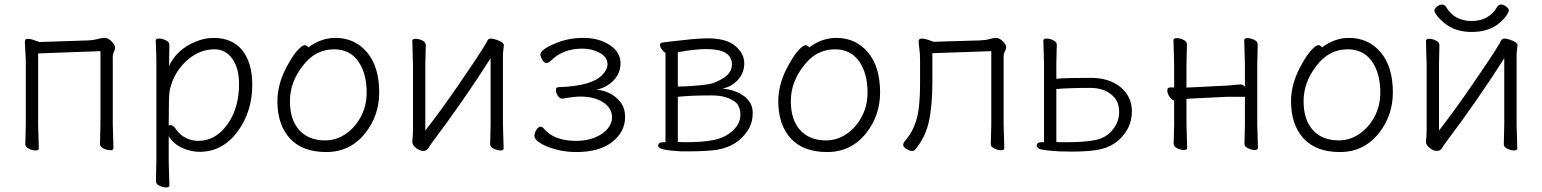

<svg xmlns="http://www.w3.org/2000/svg" viewBox="-20 -650 6756 841"><path d="M150 0Q150 9 136 9Q122 9 106.5 1.5Q91 -6 91 -18L93 -106V-386L89 -464Q89 -472 91 -476Q94 -480 105 -480Q116 -480 152 -466L367 -473Q390 -474 407 -479Q424 -484 439 -484Q454 -484 469 -468.5Q484 -453 484 -442.5Q484 -432 479 -422.5Q474 -413 474 -402V-107L477 -1Q477 8 463 8Q449 8 433.5 0.5Q418 -7 418 -19L420 -107V-426L147 -416V-106Z M722 162Q722 171 708 171Q694 171 678.5 163.5Q663 156 663 144L665 55V-368Q665 -421 662 -472Q662 -481 676.5 -481Q691 -481 706.5 -473.5Q722 -466 722 -454Q722 -454 721 -401Q721 -384 721 -372L720 -360Q755 -435 838 -468Q877 -484 916 -484Q997 -484 1041 -430Q1085 -376 1085 -278Q1085 -162 1021 -74Q955 15 854 15Q816 15 777.5 -2.5Q739 -20 719 -54V56ZM847 -33Q901 -33 941.5 -67.5Q982 -102 1004.5 -157Q1027 -212 1027 -282.5Q1027 -353 997 -393.5Q967 -434 920.5 -434Q874 -434 833.5 -410.5Q793 -387 763.5 -346Q734 -305 723 -252Q719 -235 719 -100Q723 -102 727 -102Q739 -102 753.5 -80.5Q768 -59 794 -46Q820 -33 847 -33Z M1580 -67Q1514 16 1409 16Q1304 16 1249.5 -44Q1195 -104 1195 -207Q1195 -289 1245 -374Q1265 -410 1284.5 -431Q1304 -452 1314.5 -452Q1325 -452 1330 -442Q1386 -484 1449 -484Q1534 -484 1587.5 -421Q1641 -358 1641 -245Q1641 -144 1580 -67ZM1404 -35Q1453 -35 1494.5 -63.5Q1536 -92 1561 -139.5Q1586 -187 1586 -245Q1586 -329 1549 -381.5Q1512 -434 1443 -434Q1360 -434 1305 -360Q1250 -289 1250 -207Q1250 -125 1291 -80Q1332 -35 1404 -35Z M2186 0Q2186 9 2172 9Q2158 9 2142.5 1.5Q2127 -6 2127 -18L2129 -106V-395Q2015 -215 1873 -26Q1864 -14 1856.5 -1.5Q1849 11 1833.5 11Q1818 11 1802 -2Q1786 -15 1786 -29V-31Q1789 -58 1789 -86V-364L1786 -471Q1786 -480 1800.5 -480Q1815 -480 1830 -472.5Q1845 -465 1845 -453L1843 -364V-78Q1913 -168 1989 -279Q2065 -390 2088 -426.5Q2111 -463 2115 -472Q2119 -481 2130 -481Q2141 -481 2154 -476Q2187 -465 2187 -452L2183 -415V-106Z M2504 16Q2441 16 2382 -6Q2321 -30 2321 -55Q2321 -69 2330 -82Q2339 -95 2346.5 -95Q2354 -95 2360 -89Q2405 -33 2504 -33Q2550 -33 2585.5 -47.5Q2621 -62 2641 -85.5Q2661 -109 2661 -136Q2661 -176 2622.5 -201.5Q2584 -227 2522 -227Q2494 -227 2445 -218H2442Q2431 -218 2423 -231Q2415 -244 2415 -256Q2415 -268 2425 -268Q2578 -273 2622 -326Q2641 -348 2641 -368Q2641 -400 2607 -418.5Q2573 -437 2531 -437Q2448 -437 2396 -387Q2383 -374 2374 -374Q2365 -374 2359 -383Q2347 -401 2347 -411.5Q2347 -422 2364 -434.5Q2381 -447 2408 -458Q2466 -484 2534.5 -484Q2603 -484 2650.5 -453Q2698 -422 2698 -373Q2698 -315 2644 -278Q2619 -262 2592 -257Q2619 -256 2648 -242.5Q2677 -229 2697.5 -203Q2718 -177 2718 -137Q2718 -73 2662 -28.5Q2606 16 2504 16Z M2963 13Q2914 10 2888.5 5Q2863 0 2863 -12Q2863 -27 2884 -27H2895V-418Q2887 -423 2879 -433.5Q2871 -444 2871 -453Q2871 -462 2880.5 -463.5Q2890 -465 2915 -468Q2940 -471 2971 -474Q3037 -482 3081 -482Q3162 -482 3201 -448.5Q3240 -415 3240 -373Q3240 -331 3212.5 -300.5Q3185 -270 3144 -262Q3201 -257 3239 -229Q3277 -201 3277 -156Q3277 -111 3255 -78Q3210 -9 3121 6Q3074 13 2991 13ZM2981 -27Q3062 -27 3110 -37.5Q3158 -48 3190.5 -78.5Q3223 -109 3223 -146.5Q3223 -184 3202 -202Q3165 -232 3099 -232H3088Q3006 -232 2949 -226V-28ZM2949 -271Q2983 -271 3025 -274.5Q3067 -278 3085.5 -281.5Q3104 -285 3129 -297Q3186 -324 3186 -367Q3186 -435 3076 -435Q3019 -435 2949 -421Z M3774 -67Q3708 16 3603 16Q3498 16 3443.5 -44Q3389 -104 3389 -207Q3389 -289 3439 -374Q3459 -410 3478.5 -431Q3498 -452 3508.5 -452Q3519 -452 3524 -442Q3580 -484 3643 -484Q3728 -484 3781.5 -421Q3835 -358 3835 -245Q3835 -144 3774 -67ZM3598 -35Q3647 -35 3688.5 -63.5Q3730 -92 3755 -139.5Q3780 -187 3780 -245Q3780 -329 3743 -381.5Q3706 -434 3637 -434Q3554 -434 3499 -360Q3444 -289 3444 -207Q3444 -125 3485 -80Q3526 -35 3598 -35Z M3988 6Q3984 11 3973.5 11Q3963 11 3949.5 2Q3936 -7 3936 -14.5Q3936 -22 3941 -29Q3996 -90 4005 -182Q4010 -226 4010 -281V-387Q4010 -416 4007 -437Q4004 -458 4004 -468Q4004 -481 4016 -481Q4031 -481 4050 -474L4069 -467L4272 -473Q4298 -474 4314.5 -479Q4331 -484 4344 -484Q4357 -484 4372 -469.5Q4387 -455 4387 -444.5Q4387 -434 4381.5 -424.5Q4376 -415 4376 -402V-107L4379 -1Q4379 8 4365 8Q4351 8 4335.5 0.5Q4320 -7 4320 -17Q4320 -27 4320.5 -45Q4321 -63 4321.5 -81Q4322 -99 4322 -107V-426L4064 -417V-291Q4064 -186 4048.5 -116.5Q4033 -47 3988 6Z M4670 14 4620 13Q4538 8 4529.5 0.5Q4521 -7 4521 -12Q4521 -27 4542 -27H4553V-375L4550 -472Q4550 -481 4564.5 -481Q4579 -481 4594 -473.5Q4609 -466 4609 -454L4607 -375V-305Q4649 -309 4757 -309Q4840 -309 4889 -267.5Q4938 -226 4938 -163Q4938 -119 4918 -83Q4874 -7 4784 7Q4744 14 4670 14ZM4625 -27H4647Q4734 -27 4780 -37Q4826 -47 4854 -82Q4882 -117 4882 -158Q4882 -199 4862 -222Q4825 -265 4756 -265Q4660 -265 4607 -260V-28Q4615 -27 4625 -27Z M5180 -2Q5180 7 5166 7Q5152 7 5136.5 -0.5Q5121 -8 5121 -20L5123 -108V-210Q5112 -212 5102.5 -226.5Q5093 -241 5093 -254Q5093 -267 5105 -267H5123V-367L5120 -474Q5120 -483 5134.5 -483Q5149 -483 5164 -475.5Q5179 -468 5179 -456L5177 -367V-266Q5181 -267 5185 -267H5191L5353 -275Q5368 -276 5386.5 -278Q5405 -280 5415 -280Q5425 -280 5433 -270V-367L5430 -474Q5430 -483 5444.5 -483Q5459 -483 5474 -475.5Q5489 -468 5489 -456L5487 -367V-108L5490 -2Q5490 7 5476 7Q5462 7 5446.5 -0.5Q5431 -8 5431 -20L5433 -108V-226H5354L5192 -218L5177 -217V-108Q5177 -108 5180 -2Z M6020 -67Q5954 16 5849 16Q5744 16 5689.5 -44Q5635 -104 5635 -207Q5635 -289 5685 -374Q5705 -410 5724.5 -431Q5744 -452 5754.5 -452Q5765 -452 5770 -442Q5826 -484 5889 -484Q5974 -484 6027.5 -421Q6081 -358 6081 -245Q6081 -144 6020 -67ZM5844 -35Q5893 -35 5934.5 -63.5Q5976 -92 6001 -139.5Q6026 -187 6026 -245Q6026 -329 5989 -381.5Q5952 -434 5883 -434Q5800 -434 5745 -360Q5690 -289 5690 -207Q5690 -125 5731 -80Q5772 -35 5844 -35Z M6626 0Q6626 9 6612 9Q6598 9 6582.5 1.5Q6567 -6 6567 -18L6569 -106V-395Q6455 -215 6313 -26Q6304 -14 6296.5 -1.5Q6289 11 6273.5 11Q6258 11 6242 -2Q6226 -15 6226 -29V-31Q6229 -58 6229 -86V-364L6226 -471Q6226 -480 6240.5 -480Q6255 -480 6270 -472.5Q6285 -465 6285 -453L6283 -364V-78Q6353 -168 6429 -279Q6505 -390 6528 -426.5Q6551 -463 6555 -472Q6559 -481 6570 -481Q6581 -481 6594 -476Q6627 -465 6627 -452L6623 -415V-106ZM6426 -510Q6352 -510 6304 -551Q6284 -568 6273.5 -582.5Q6263 -597 6263 -604.5Q6263 -612 6274 -621Q6285 -630 6296.5 -630Q6308 -630 6314 -620Q6350 -558 6426 -558Q6502 -558 6538 -620Q6544 -630 6555.5 -630Q6567 -630 6578 -621Q6589 -612 6589 -605Q6589 -598 6580 -584Q6571 -570 6551 -552Q6504 -510 6426 -510Z"/></svg>

Font: LXGW WenKai TC Light
Style: Regular
Weight: 300
Designer: LXGW / Fontworks Inc.
Foundry: LXGW / Fontworks Inc.
Version: Version 1.330